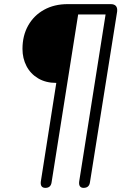

<svg xmlns="http://www.w3.org/2000/svg" viewBox="-20 -725 612 931"><path d="M200 186Q187 186 181.5 178Q176 170 178 155L253 -323Q202 -323 165 -345Q128 -367 108.5 -404.5Q89 -442 89 -488Q89 -552 116.5 -601Q144 -650 193.5 -677.5Q243 -705 308 -705H517Q534 -705 542 -696Q550 -687 548 -669L416 160Q412 186 385 186Q373 186 367.5 178Q362 170 364 155L492 -655H359L230 160Q226 186 200 186Z"/></svg>

Font: Nunito ExtraLight Light
Style: Italic
Weight: 300
Italic angle: -9°
Version: Version 3.602